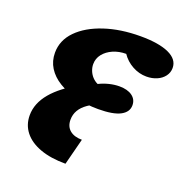

<svg xmlns="http://www.w3.org/2000/svg" viewBox="-133 -839 942 983"><g transform="rotate(20 338.5 -347.5)"><path d="M390 -295Q324 -295 268 -309Q212 -323 170.5 -348.5Q129 -374 106.5 -410Q84 -446 84 -491Q84 -559 134.5 -610.5Q185 -662 272 -691Q359 -720 468 -720Q568 -720 622.5 -695Q677 -670 677 -623Q677 -598 662 -578Q647 -558 621.5 -547Q596 -536 565 -536Q525 -536 488.5 -556Q452 -576 429 -610Q390 -610 358 -596Q326 -582 307 -558Q288 -534 288 -503Q288 -485 295 -467.5Q302 -450 314.5 -436.5Q327 -423 344 -415Q370 -428 398.5 -435Q427 -442 454 -442Q498 -442 523.5 -423.5Q549 -405 549 -373Q549 -336 510 -315.5Q471 -295 390 -295ZM329 25Q248 25 190.5 4Q133 -17 102.5 -55.5Q72 -94 72 -146Q72 -211 121 -269.5Q170 -328 268 -382L485 -350Q385 -328 330.5 -290Q276 -252 276 -196Q276 -159 300 -139Q324 -119 366 -119Z"/></g></svg>

Font: Lemonada
Style: Regular
Weight: 400
Designer: Mohamed Gaber (Arabic), Eduardo Tunni (Latin)
Foundry: Kief Type Foundry
Version: Version 4.005